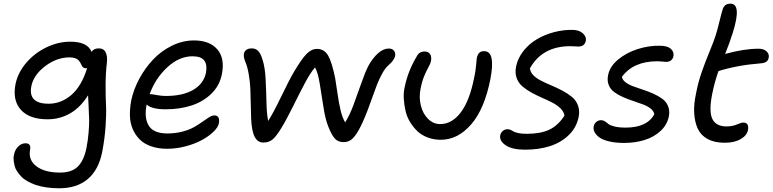

<svg xmlns="http://www.w3.org/2000/svg" viewBox="-20 -760 4185 1040"><path d="M300.8 259.8Q262.7 259.8 230 254.9Q197.3 250 172.9 241.5Q148.4 232.9 127.9 221.2Q107.4 209.5 94.7 195.8Q82 182.1 72 167Q62 151.9 58.6 136.2Q55.2 120.6 53.7 105.2Q52.2 89.8 56.2 76.2Q61.5 50.3 79.1 33.2Q96.7 16.1 118.2 16.1Q149.4 16.1 143.1 50.8Q132.3 106.4 177.2 140.6Q222.2 174.8 305.2 174.8Q369.1 174.8 401.9 141.8Q434.6 108.9 448.2 42Q456.5 0 460 -43.5Q463.4 -86.9 462.9 -111.1Q462.4 -135.3 460 -182.6Q457.5 -230 457 -244.1Q417 -179.2 360.8 -146.5Q304.7 -113.8 237.8 -113.8Q139.6 -113.8 93.3 -165Q46.9 -216.3 64 -304.2Q76.7 -366.7 122.3 -419.9Q168 -473.1 231.7 -503.7Q295.4 -534.2 360.8 -534.2Q454.1 -534.2 476.1 -479Q487.3 -498 515.1 -498Q542 -498 552.5 -476.1Q563 -454.1 559.1 -421.9Q552.2 -363.8 552 -300.3Q551.8 -236.8 554.2 -191.2Q556.6 -145.5 552 -76.9Q547.4 -8.3 533.2 64.9Q513.7 161.1 454.8 210.4Q396 259.8 300.8 259.8ZM149.9 -293.9Q130.9 -198.2 243.2 -198.2Q311 -198.2 366.2 -245.4Q421.4 -292.5 452.1 -391.1Q450.2 -390.1 444.8 -390.1Q436.5 -390.1 430.9 -394.5Q425.3 -398.9 422.6 -405.5Q419.9 -412.1 415.5 -419.7Q411.1 -427.2 405.3 -433.8Q399.4 -440.4 387 -444.8Q374.5 -449.2 356.9 -449.2Q287.1 -449.2 224.6 -401.6Q162.1 -354 149.9 -293.9Z M885.7 45.9Q837.4 45.9 799.3 32.7Q761.2 19.5 737.3 -4.2Q713.4 -27.8 699.2 -60.3Q685.1 -92.8 683.8 -131.6Q682.6 -170.4 690.4 -213.9Q702.6 -273.9 733.9 -332.3Q765.1 -390.6 809.1 -437.3Q853 -483.9 911.4 -512.5Q969.7 -541 1030.8 -541Q1115.7 -541 1157.5 -492.2Q1199.2 -443.4 1181.6 -356.9Q1169.4 -296.4 1125.7 -253.2Q1082 -210 1018.6 -189Q955.1 -168 877.4 -168Q801.8 -168 774.4 -193.8Q759.8 -122.1 785.6 -79.6Q811.5 -37.1 886.7 -37.1Q930.2 -37.1 968 -47.1Q1005.9 -57.1 1031 -71.5Q1056.2 -85.9 1076.2 -100.3Q1096.2 -114.7 1112.5 -124.8Q1128.9 -134.8 1140.6 -134.8Q1172.9 -134.8 1165.5 -91.8Q1161.1 -69.8 1135.7 -45.7Q1110.4 -21.5 1073.2 -1.2Q1036.1 19 985.8 32.5Q935.5 45.9 885.7 45.9ZM795.4 -250Q802.2 -250 828.6 -245.1Q855 -240.2 878.4 -240.2Q970.2 -240.2 1026.9 -273.4Q1083.5 -306.6 1095.7 -366.2Q1103.5 -409.7 1086.2 -432.4Q1068.8 -455.1 1022.5 -455.1Q951.2 -455.1 886.7 -396Q822.3 -336.9 790.5 -250Z M1406.2 12.2Q1376.5 12.2 1360.1 -17.6Q1343.8 -47.4 1340.3 -116.2Q1339.4 -140.1 1338.4 -194.6Q1337.4 -249 1335.9 -281.7Q1334.5 -314.5 1327.6 -356.2Q1320.8 -397.9 1308.6 -425.8Q1294.4 -460 1304.7 -479Q1314.9 -498 1343.3 -498Q1364.3 -498 1377.9 -484.6Q1391.6 -471.2 1402.3 -436Q1415.5 -395 1418.7 -332.8Q1421.9 -270.5 1423.3 -206.1Q1424.8 -141.6 1432.6 -105Q1457 -141.6 1504.2 -239Q1551.3 -336.4 1573.7 -373Q1613.3 -439.9 1640.1 -467.5Q1667 -495.1 1696.3 -495.1Q1736.3 -495.1 1757.1 -459.5Q1777.8 -423.8 1795.4 -336.9Q1799.3 -316.9 1807.4 -259Q1815.4 -201.2 1825 -161.9Q1834.5 -122.6 1849.6 -97.2Q1873.5 -134.8 1894.5 -190.9Q1915.5 -247.1 1936.3 -307.1Q1957 -367.2 1975.6 -403.8Q1999 -445.8 2027.6 -471.4Q2056.2 -497.1 2086.4 -497.1Q2103.5 -497.1 2113 -486.6Q2122.6 -476.1 2120.6 -459Q2116.7 -434.6 2083.5 -405.8Q2066.9 -392.1 2050 -361.1Q2033.2 -330.1 2022.7 -303Q2012.2 -275.9 1995.1 -228Q1978 -180.2 1970.7 -161.1Q1943.8 -91.8 1922.4 -54.2Q1900.9 -16.6 1882.8 -3.4Q1864.7 9.8 1841.3 9.8Q1813 9.8 1795.7 -7.3Q1778.3 -24.4 1759.3 -71.8Q1742.7 -111.3 1732.2 -179Q1721.7 -246.6 1711.9 -306.9Q1702.1 -367.2 1686.5 -395Q1661.1 -365.7 1632.1 -311Q1603 -256.3 1567.6 -184.3Q1532.2 -112.3 1502.4 -64Q1475.6 -20 1455.6 -3.9Q1435.5 12.2 1406.2 12.2Z M2367.7 -2.9Q2329.1 -2.9 2296.4 -15.4Q2263.7 -27.8 2241.2 -49.1Q2218.8 -70.3 2201.4 -98.6Q2184.1 -127 2176.8 -158.7Q2169.4 -190.4 2167.2 -224.4Q2165 -258.3 2172.4 -290Q2189.9 -376 2238.3 -456.1Q2250.5 -481 2280.3 -481Q2300.3 -481 2309.6 -466.8Q2318.8 -452.6 2314.5 -429.2Q2311.5 -415 2301 -396.5Q2290.5 -377.9 2278.3 -349.1Q2266.1 -320.3 2258.3 -280.8Q2248.5 -233.4 2259.5 -188.7Q2270.5 -144 2298.8 -116Q2327.1 -87.9 2364.3 -87.9Q2428.2 -87.9 2476.1 -151.4Q2523.9 -214.8 2548.3 -338.9Q2555.7 -371.1 2558.8 -406Q2562 -440.9 2562.5 -444.8Q2566.4 -463.9 2575.4 -473.4Q2584.5 -482.9 2602.5 -482.9Q2665.5 -482.9 2636.2 -331.1Q2604 -168.5 2531.7 -85.7Q2459.5 -2.9 2367.7 -2.9Z M2824.2 50.8Q2754.9 50.8 2719.5 27.1Q2684.1 3.4 2689.5 -26.9Q2692.4 -41 2703.1 -50.5Q2713.9 -60.1 2729.5 -60.1Q2738.3 -60.1 2746.6 -56.2Q2754.9 -52.2 2762.2 -47.6Q2769.5 -43 2788.1 -39.1Q2806.6 -35.2 2833.5 -35.2Q2908.7 -35.2 2956.1 -57.9Q3003.4 -80.6 3037.6 -133.8Q3034.2 -155.3 3015.9 -173.1Q2997.6 -190.9 2971.9 -204.1Q2946.3 -217.3 2916.5 -230.2Q2886.7 -243.2 2858.9 -258.5Q2831.1 -273.9 2809.6 -292.2Q2788.1 -310.5 2778.3 -338.1Q2768.6 -365.7 2775.4 -399.9Q2784.7 -444.8 2814.7 -483.2Q2844.7 -521.5 2886.7 -546.6Q2928.7 -571.8 2979.5 -585.4Q3030.3 -599.1 3081.5 -598.1Q3117.7 -597.7 3137.5 -579.1Q3157.2 -560.5 3153.3 -540Q3147 -507.8 3112.3 -507.8Q3109.4 -507.8 3095.5 -508.8Q3081.5 -509.8 3069.3 -509.8Q2917.5 -509.8 2850.6 -390.1Q2852.1 -369.6 2869.1 -352.3Q2886.2 -335 2911.9 -322.3Q2937.5 -309.6 2968 -296.6Q2998.5 -283.7 3027.1 -268.6Q3055.7 -253.4 3078.1 -234.9Q3100.6 -216.3 3110.8 -188.5Q3121.1 -160.6 3114.3 -126Q3102.5 -68.4 3060.1 -27.6Q3017.6 13.2 2957.3 32Q2897 50.8 2824.2 50.8Z M3359.9 14.2Q3312.5 14.2 3277.3 5.4Q3242.2 -3.4 3224.6 -17.1Q3207 -30.8 3200 -45.7Q3192.9 -60.5 3195.8 -75.2Q3198.7 -89.8 3209.7 -99.4Q3220.7 -108.9 3235.8 -108.9Q3247.1 -108.9 3256.8 -102.5Q3266.6 -96.2 3274.9 -88.9Q3283.2 -81.5 3307.4 -75.2Q3331.5 -68.8 3368.2 -68.8Q3485.8 -68.8 3523.9 -141.1Q3522 -157.7 3505.4 -171.1Q3488.8 -184.6 3464.6 -193.8Q3440.4 -203.1 3411.9 -212.4Q3383.3 -221.7 3356.4 -233.4Q3329.6 -245.1 3308.6 -260Q3287.6 -274.9 3277.6 -298.6Q3267.6 -322.3 3273.9 -353Q3282.7 -399.4 3327.6 -437Q3372.6 -474.6 3433.8 -494.1Q3495.1 -513.7 3556.2 -512.2Q3596.2 -511.7 3614 -495.4Q3631.8 -479 3627.9 -456.1Q3625.5 -441.9 3615 -433.3Q3604.5 -424.8 3587.9 -424.8Q3583.5 -424.8 3568.8 -426.5Q3554.2 -428.2 3541 -428.2Q3411.1 -428.2 3349.1 -344.2Q3350.6 -328.1 3367.2 -315.2Q3383.8 -302.2 3408.2 -293Q3432.6 -283.7 3461.7 -274.4Q3490.7 -265.1 3518.1 -252.9Q3545.4 -240.7 3566.9 -225.3Q3588.4 -210 3598.6 -185.3Q3608.9 -160.6 3603 -128.9Q3593.3 -83 3557.4 -50Q3521.5 -17.1 3470.9 -1.5Q3420.4 14.2 3359.9 14.2Z M3905.8 13.2Q3850.6 13.2 3813.7 -6.6Q3776.9 -26.4 3760 -62Q3743.2 -97.7 3740.2 -146.7Q3737.3 -195.8 3750.5 -254.9Q3761.7 -314.5 3780.8 -369.1Q3799.8 -423.8 3823 -479.7Q3846.2 -535.6 3857.4 -570.8Q3867.7 -604.5 3877.9 -647.2Q3888.2 -689.9 3893.6 -706.1Q3902.3 -740.2 3936.5 -740.2Q3998.5 -740.2 3949.7 -584Q3931.6 -525.9 3907.7 -467.8Q4009.8 -496.1 4089.8 -496.1Q4116.7 -496.1 4132.3 -481.7Q4147.9 -467.3 4143.6 -446.8Q4139.6 -419.9 4101.6 -417Q3974.6 -407.2 3871.6 -375Q3850.1 -313.5 3837.9 -252Q3818.8 -156.2 3838.6 -115.7Q3858.4 -75.2 3915.5 -75.2Q3946.8 -75.2 3971.4 -85.7Q3996.1 -96.2 4005.9 -96.2Q4038.1 -96.2 4031.7 -56.2Q4025.9 -25.9 3991.7 -6.3Q3957.5 13.2 3905.8 13.2Z"/></svg>

Font: Shantell Sans Irregular
Style: Italic
Weight: 400
Italic angle: -11.31°
Designer: Stephen Nixon, Anya Danilova, Shantell Martin
Foundry: Arrow Type
Version: Version 1.006;[9816181b4]